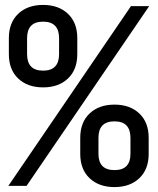

<svg xmlns="http://www.w3.org/2000/svg" viewBox="-20 -755 640 780"><path d="M155 -400Q92 -400 54 -436Q16 -472 16 -535V-600Q16 -663 54 -699Q92 -735 155 -735Q218 -735 256 -699Q294 -663 294 -600V-535Q294 -472 256 -436Q218 -400 155 -400ZM14 0 512 -730H586L88 0ZM155 -468Q220 -468 220 -535V-600Q220 -667 155 -667Q90 -667 90 -600V-535Q90 -468 155 -468ZM445 5Q382 5 344 -31Q306 -67 306 -130V-195Q306 -258 344 -294Q382 -330 445 -330Q508 -330 546 -294Q584 -258 584 -195V-130Q584 -67 546 -31Q508 5 445 5ZM445 -64Q510 -64 510 -130V-195Q510 -262 445 -262Q380 -262 380 -195V-130Q380 -64 445 -64Z"/></svg>

Font: JetBrainsMono NF
Style: Regular
Weight: 400
Designer: Philipp Nurullin, Konstantin Bulenkov
Foundry: JetBrains
Version: Version 2.251; ttfautohint (v1.8.3);Nerd Fonts 2.2.2